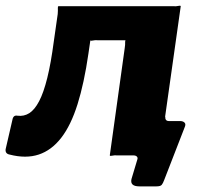

<svg xmlns="http://www.w3.org/2000/svg" viewBox="-34 -552 720 682"><path d="M461 110Q427 110 433 84L454 14Q456 8 452 4Q448 0 440 0H402L410 -122H548L553 -138Q552 -122 566 -122H606Q616 -122 621.5 -116.5Q627 -111 622 -100L549 88Q545 99 540.5 104.5Q536 110 522 110ZM0 -3Q-16 -6 -14 -22L10 -126Q13 -144 28 -141Q51 -138 70 -150Q89 -162 105 -192.5Q121 -223 134 -275.5Q147 -328 157 -404L171 -502Q172 -515 171.5 -522.5Q171 -530 174 -530H580Q592 -529 599.5 -531Q607 -533 608 -530L537 -28Q536 -16 536.5 -8Q537 0 534 0H384Q372 -1 364.5 1Q357 3 356 0L409 -381Q411 -394 410.5 -401.5Q410 -409 413 -409H315Q303 -410 295.5 -408Q288 -406 287 -409L280 -361Q265 -257 241.5 -182Q218 -107 183.5 -62.5Q149 -18 103.5 -3Q58 12 0 -3Z"/></svg>

Font: Libre Franklin ExtraBold
Style: Italic
Weight: 800
Italic angle: -8°
Designer: Pablo Impallari, Rodrigo Fuenzalida, Nhung Nguyen
Foundry: Impallari Type
Version: Version 3.000